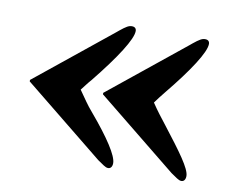

<svg xmlns="http://www.w3.org/2000/svg" viewBox="-52 -479 605 506"><g transform="rotate(10 250.0 -225.5)"><path d="M226 -393 23 -229V-225L237 -52C251 -43 258 -36 266 -36C273 -36 277 -42 277 -51C277 -71 249 -114 199 -173C184 -190 174 -206 159 -227C167 -237 174 -247 183 -257C241 -329 275 -382 275 -404C275 -411 271 -415 263 -415C255 -415 248 -411 232 -398ZM422 -393 219 -229V-225L433 -52C447 -43 454 -36 462 -36C469 -36 473 -42 473 -51C473 -71 443 -111 395 -173C381 -191 369 -206 355 -227C362 -237 370 -247 378 -257C437 -329 471 -382 471 -404C471 -411 467 -415 459 -415C451 -415 444 -411 428 -398Z"/></g></svg>

Font: XITS Math
Style: Bold
Weight: 700
Designer: MicroPress Inc., with final additions and corrections provided by Coen Hoffman, Elsevier (retired)
Version: Version 1.302